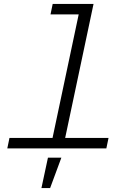

<svg xmlns="http://www.w3.org/2000/svg" viewBox="-20 -752 690 973"><path d="M235 0 390 -732H454L299 0ZM17 0 28 -53H530L519 0ZM236 -679 247 -732H422L411 -679ZM190 201 223 47H291L234 201Z"/></svg>

Font: Azeret Mono ExtraLight
Style: Italic
Weight: 250
Italic angle: -12°
Designer: Martin Vácha
Foundry: Displaay
Version: Version 1.002